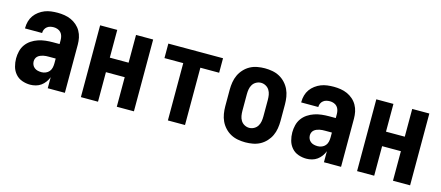

<svg xmlns="http://www.w3.org/2000/svg" viewBox="-43 -932 3085 1343"><g transform="rotate(15 1500.0 -260.0)"><path d="M192 8Q162 8 133.5 -2Q105 -12 85.5 -34.5Q66 -57 58 -86Q50 -115 50 -145Q50 -171 56.5 -197.5Q63 -224 78.5 -245.5Q94 -267 116.5 -282Q139 -297 164.5 -305.5Q190 -314 216.5 -317Q243 -320 269 -320H318V-349Q318 -363 314 -377.5Q310 -392 300.5 -402.5Q291 -413 277 -418Q263 -423 249 -423Q236 -423 223.5 -420Q211 -417 201 -409Q191 -401 185.5 -389.5Q180 -378 180 -365V-363H56V-368Q56 -392 62.5 -415Q69 -438 82.5 -457Q96 -476 115.5 -490.5Q135 -505 156.5 -513.5Q178 -522 201.5 -525Q225 -528 249 -528Q274 -528 299 -524Q324 -520 346.5 -510Q369 -500 388 -483.5Q407 -467 419.5 -445Q432 -423 437 -398.5Q442 -374 442 -349V0H318V-80Q311 -61 298.5 -44Q286 -27 269.5 -15Q253 -3 232.5 2.5Q212 8 192 8ZM246 -97Q261 -97 276 -103Q291 -109 301 -121Q311 -133 314.5 -148.5Q318 -164 318 -180V-215H269Q259 -215 248.5 -214.5Q238 -214 227.5 -211.5Q217 -209 207.5 -205Q198 -201 190 -194Q182 -187 178 -177Q174 -167 174 -157Q174 -143 179.5 -131Q185 -119 195.5 -111Q206 -103 219 -100Q232 -97 246 -97Z M558 0V-520H682V-319H818V-520H942V0H818V-214H682V0Z M1188 0V-415H1052V-520H1448V-415H1312V0Z M1750 8Q1723 8 1695.5 3Q1668 -2 1644 -15Q1620 -28 1601 -48.5Q1582 -69 1570.5 -93.5Q1559 -118 1554.5 -145.5Q1550 -173 1550 -200V-320Q1550 -347 1554.5 -374.5Q1559 -402 1570.5 -426.5Q1582 -451 1601 -471.5Q1620 -492 1644 -505Q1668 -518 1695.5 -523Q1723 -528 1750 -528Q1777 -528 1804.5 -523Q1832 -518 1856 -505Q1880 -492 1899 -471.5Q1918 -451 1929.5 -426.5Q1941 -402 1945.5 -374.5Q1950 -347 1950 -320V-200Q1950 -173 1945.5 -145.5Q1941 -118 1929.5 -93.5Q1918 -69 1899 -48.5Q1880 -28 1856 -15Q1832 -2 1804.5 3Q1777 8 1750 8ZM1750 -97Q1768 -97 1784.5 -106Q1801 -115 1810.5 -130.5Q1820 -146 1823 -164Q1826 -182 1826 -200V-320Q1826 -338 1823 -356Q1820 -374 1810.5 -389.5Q1801 -405 1784.5 -414Q1768 -423 1750 -423Q1732 -423 1715.5 -414Q1699 -405 1689.5 -389.5Q1680 -374 1677 -356Q1674 -338 1674 -320V-200Q1674 -182 1677 -164Q1680 -146 1689.5 -130.5Q1699 -115 1715.5 -106Q1732 -97 1750 -97Z M2192 8Q2162 8 2133.5 -2Q2105 -12 2085.5 -34.5Q2066 -57 2058 -86Q2050 -115 2050 -145Q2050 -171 2056.5 -197.5Q2063 -224 2078.5 -245.5Q2094 -267 2116.5 -282Q2139 -297 2164.5 -305.5Q2190 -314 2216.5 -317Q2243 -320 2269 -320H2318V-349Q2318 -363 2314 -377.5Q2310 -392 2300.5 -402.5Q2291 -413 2277 -418Q2263 -423 2249 -423Q2236 -423 2223.5 -420Q2211 -417 2201 -409Q2191 -401 2185.5 -389.5Q2180 -378 2180 -365V-363H2056V-368Q2056 -392 2062.5 -415Q2069 -438 2082.5 -457Q2096 -476 2115.5 -490.5Q2135 -505 2156.5 -513.5Q2178 -522 2201.5 -525Q2225 -528 2249 -528Q2274 -528 2299 -524Q2324 -520 2346.5 -510Q2369 -500 2388 -483.5Q2407 -467 2419.5 -445Q2432 -423 2437 -398.5Q2442 -374 2442 -349V0H2318V-80Q2311 -61 2298.5 -44Q2286 -27 2269.5 -15Q2253 -3 2232.5 2.5Q2212 8 2192 8ZM2246 -97Q2261 -97 2276 -103Q2291 -109 2301 -121Q2311 -133 2314.5 -148.5Q2318 -164 2318 -180V-215H2269Q2259 -215 2248.5 -214.5Q2238 -214 2227.5 -211.5Q2217 -209 2207.5 -205Q2198 -201 2190 -194Q2182 -187 2178 -177Q2174 -167 2174 -157Q2174 -143 2179.5 -131Q2185 -119 2195.5 -111Q2206 -103 2219 -100Q2232 -97 2246 -97Z M2558 0V-520H2682V-319H2818V-520H2942V0H2818V-214H2682V0Z"/></g></svg>

Font: Iosevka Term Curly Extrabold
Style: Regular
Weight: 800
Designer: Belleve Invis
Foundry: Belleve Invis
Version: Version 32.3.0